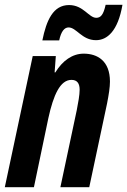

<svg xmlns="http://www.w3.org/2000/svg" viewBox="-27 -778 529 798"><path d="M149 -610H219C227 -648 241 -664 258 -664C291 -664 313 -611 372 -611C418 -611 463 -648 482 -758H412C403 -717 392 -704 373 -704C342 -704 320 -757 260 -757C194 -757 166 -694 149 -610ZM-7 0H114L174 -287C195 -383 223 -446 270 -446C294 -446 304 -431 304 -405C304 -383 298 -351 292 -320L224 0H344L418 -348C425 -384 430 -415 430 -439C430 -525 378 -555 321 -555C274 -555 233 -526 203 -477H200L205 -545H109Z"/></svg>

Font: Noto Sans ExtraCondensed
Style: Bold Italic
Weight: 700
Width: 2
Italic angle: -12°
Designer: Monotype Design Team
Foundry: Monotype Imaging Inc.
Version: Version 2.013